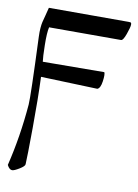

<svg xmlns="http://www.w3.org/2000/svg" viewBox="-83 -494 606 841"><g transform="rotate(10 220.0 -73.5)"><path d="M51.8 -5.9Q54.7 -41 43.9 -305.7Q43 -327.1 44.4 -344.7Q45.9 -362.3 48.3 -372.1Q50.8 -381.8 56.2 -402.3Q61.5 -422.9 65.4 -438.5H419.9Q424.8 -438.5 427.7 -438Q430.7 -437.5 431.6 -435.1Q432.6 -432.6 432.6 -431.6Q432.6 -430.7 432.6 -426.8Q432.6 -417 421.4 -385.3Q410.2 -353.5 400.4 -354.5H81.1Q75.2 -329.1 76.2 -274.9Q77.1 -220.7 80.1 -201.2L353.5 -203.1Q358.4 -194.3 354 -162.6Q349.6 -130.9 335.9 -126L84 -134.8Q87.9 -40 86.9 91.3Q85.9 222.7 84 253.9Q84 262.7 61.5 276.4Q39.1 290 30.3 290Q17.6 290 7.8 270.5Q40 138.7 51.8 -5.9Z"/></g></svg>

Font: Crimson Text
Style: Regular
Weight: 400
Version: Version 0.13